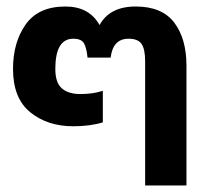

<svg xmlns="http://www.w3.org/2000/svg" viewBox="-20 -570 653 590"><path d="M426 -382Q426 -419 415 -435Q404 -451 375 -451Q327 -451 320 -393H249Q246 -423 238 -437Q230 -451 205 -451Q150 -451 150 -358Q150 -316 170 -298.5Q190 -281 227 -281Q266 -281 296 -291V-194Q257 -182 205 -182Q126 -182 73 -225Q20 -268 20 -358Q20 -440 59 -495Q98 -550 181 -550Q254 -550 286 -493Q317 -550 397 -550Q478 -550 515.5 -500.5Q553 -451 553 -368V0H426Z"/></svg>

Font: Prompt Medium
Style: Regular
Weight: 500
Designer: Katatrad Team
Foundry: CadsonDemak
Version: Version 1.000